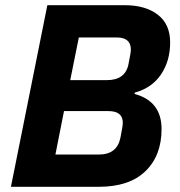

<svg xmlns="http://www.w3.org/2000/svg" viewBox="-20 -718 691 738"><path d="M22 0 162 -698H460Q539 -698 586.5 -661.5Q634 -625 634 -555Q634 -484 599 -432Q564 -380 498 -362L497 -357Q601 -329 601 -222Q601 -120 539 -60Q477 0 360 0ZM193 -124H360Q430 -124 443 -189Q452 -234 452 -246Q452 -291 397 -291H226ZM250 -410H391Q462 -410 474 -472Q483 -517 483 -527Q483 -574 429 -574H283Z"/></svg>

Font: Aneliza
Style: Bold Italic
Weight: 700
Italic angle: -11.31°
Designer: Mike Abbink, Paul van der Laan, Pieter van Rosmalen
Foundry: Bold Monday
Version: Version 3.0